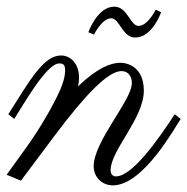

<svg xmlns="http://www.w3.org/2000/svg" viewBox="-25 -526 564 578"><path d="M408 -253C408 -322 362 -337 337 -337C309 -337 268 -322 210 -266C212 -275 213 -284 213 -292C213 -335 187 -359 159 -359C106 -359 66 -286 0 -182L18 -168C45 -210 115 -335 153 -335C165 -335 171 -332 171 -314C171 -298 166 -273 146 -234C121 -183 84 -123 52 -79L-5 0L38 18C69 -23 139 -117 139 -117C232 -241 300 -312 341 -312C361 -312 372 -296 372 -276C372 -224 257 -101 257 -25C257 6 281 32 315 32C407 32 503 -145 519 -168L501 -182C450 -104 373 5 324 5C316 5 308 0 308 -14C308 -73 408 -170 408 -253ZM310 -471C335 -471 343 -413 382 -413C434 -413 460 -489 460 -489L444 -497C444 -497 420 -448 392 -448C367 -448 359 -506 319 -506C268 -506 241 -429 241 -429L258 -422C258 -422 282 -471 310 -471Z"/></svg>

Font: Parisienne
Style: Regular
Weight: 400
Designer: Astigmatic (AOETI)
Foundry: Astigmatic (AOETI)
Version: Version 1.000